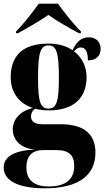

<svg xmlns="http://www.w3.org/2000/svg" viewBox="-33 -786 565 1040"><path d="M54 -616V-606H64C109 -630 183 -673 229 -705C274 -673 349 -630 395 -606H405V-616C366 -654 313 -721 281 -766H177C145 -721 93 -654 54 -616ZM209 234C398 234 484 160 484 40C484 -58 423 -113 297 -113H196C152 -113 135 -130 135 -156C135 -172 142 -187 157 -197C180 -191 205 -188 231 -188C373 -188 436 -262 436 -368C436 -426 411 -475 368 -508C381 -523 391 -529 404 -529C430 -529 443 -506 443 -459C492 -459 512 -487 512 -522C512 -556 489 -584 449 -584C401 -584 377 -551 360 -514C326 -537 282 -550 231 -550C88 -550 25 -483 25 -367C25 -281 74 -224 145 -201C72 -184 36 -135 36 -85C36 -32 76 19 157 24C44 29 -13 62 -13 122C-13 194 69 234 209 234ZM229 -198C187 -198 173 -232 173 -363C173 -504 187 -540 230 -540C272 -540 286 -504 286 -364C286 -232 272 -198 229 -198ZM230 224C161 224 110 197 110 120C110 50 152 27 198 27H274C341 27 369 56 369 112C369 186 323 224 230 224Z"/></svg>

Font: Noto Serif Display Condensed Black
Style: Regular
Weight: 900
Width: 3
Designer: Monotype Design Team
Foundry: Monotype Imaging Inc.
Version: Version 2.009